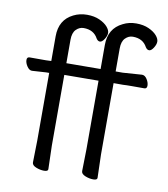

<svg xmlns="http://www.w3.org/2000/svg" viewBox="-81 -777 750 857"><g transform="rotate(10 294.0 -348.5)"><path d="M194 1Q194 11 176 11Q158 11 139.5 3.5Q121 -4 121 -17L123 -116V-423H110L46 -419H45Q33 -419 23 -434Q13 -449 13 -462.5Q13 -476 25 -476H99L123 -477V-589Q123 -664 184 -694Q212 -708 245 -708Q278 -708 302 -697Q326 -686 338.5 -671.5Q351 -657 351 -644Q351 -631 341 -615.5Q331 -600 321.5 -600Q312 -600 305 -611Q286 -647 240 -647Q221 -647 206 -632Q191 -617 191 -585V-479L346 -480V-589Q346 -664 408 -694Q435 -708 468 -708Q501 -708 525 -697Q549 -686 561.5 -671.5Q574 -657 574 -644Q574 -631 564 -615.5Q554 -600 544.5 -600Q535 -600 528 -611Q509 -647 463 -647Q444 -647 429 -632Q414 -617 414 -585V-481H446L532 -487H533Q546 -487 555.5 -472Q565 -457 565 -443Q565 -429 553 -429H496Q470 -429 457 -428H414V-105L417 1Q417 11 399 11Q381 11 362.5 3.5Q344 -4 344 -17L346 -116V-427L191 -426V-105Z"/></g></svg>

Font: LXGW Bright TC
Style: Regular
Weight: 400
Designer: Christian Thalmann (Catharsis Fonts)
Foundry: LXGW / Christian Thalmann (Catharsis Fonts) / Fontworks Inc.
Version: Version 5.501